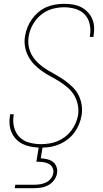

<svg xmlns="http://www.w3.org/2000/svg" viewBox="-20 -763 540 1003"><path d="M57 220 60 202H160Q175 202 190.5 199.5Q206 197 220.5 190Q235 183 245.5 170Q256 157 258 142Q261 127 255 114Q249 101 236.5 94Q224 87 209.5 84.5Q195 82 180 82H170L182 8Q160 7 138 2.5Q116 -2 97 -11.5Q78 -21 63.5 -36.5Q49 -52 40.5 -71.5Q32 -91 30 -113Q28 -135 32 -158L33 -166H52L51 -159Q46 -127 54 -97Q62 -67 82.5 -46.5Q103 -26 133 -18Q163 -10 194 -10Q216 -10 238 -13.5Q260 -17 280.5 -25.5Q301 -34 319.5 -48Q338 -62 352 -80.5Q366 -99 375 -119.5Q384 -140 388 -162Q392 -190 386 -217.5Q380 -245 366.5 -267Q353 -289 332.5 -306.5Q312 -324 289.5 -338Q267 -352 243.5 -364.5Q220 -377 198 -392.5Q176 -408 158 -427Q140 -446 127.5 -469.5Q115 -493 110.5 -520.5Q106 -548 111 -576Q115 -599 124 -621.5Q133 -644 147.5 -664Q162 -684 181 -700Q200 -716 222 -725.5Q244 -735 268 -739Q292 -743 315 -743Q338 -743 360.5 -739.5Q383 -736 402 -726.5Q421 -717 436.5 -701.5Q452 -686 461 -666Q470 -646 471.5 -623.5Q473 -601 469 -577L468 -570H449L450 -577Q455 -607 448.5 -637Q442 -667 422.5 -687.5Q403 -708 374 -716.5Q345 -725 315 -725Q283 -725 251.5 -716Q220 -707 194 -685.5Q168 -664 151.5 -634.5Q135 -605 130 -574Q125 -545 130.5 -518Q136 -491 150.5 -468.5Q165 -446 185 -428.5Q205 -411 227.5 -397.5Q250 -384 273.5 -371Q297 -358 318.5 -342.5Q340 -327 359 -308.5Q378 -290 390 -266.5Q402 -243 406.5 -215.5Q411 -188 406 -159Q402 -136 393 -114Q384 -92 369.5 -72Q355 -52 335.5 -36.5Q316 -21 294 -11Q272 -1 248.5 3.5Q225 8 202 8L193 64Q210 65 227 69Q244 73 256.5 82.5Q269 92 275 108.5Q281 125 278 142Q275 161 262.5 178Q250 195 232 204.5Q214 214 195 217Q176 220 157 220Z"/></svg>

Font: Iosevka SS18 Thin
Style: Italic
Weight: 100
Italic angle: -9°
Monospace: yes
Designer: Belleve Invis
Foundry: Belleve Invis
Version: Version 25.1.1; ttfautohint (v1.8.4)